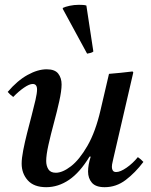

<svg xmlns="http://www.w3.org/2000/svg" viewBox="-20 -766 626 798"><path d="M398 -309 433 -459Q457 -461 482 -463.5Q507 -466 531 -469L534 -465L452 -111Q451 -104 448 -93Q445 -82 445 -72Q445 -63 449 -57Q453 -51 463 -51Q480 -51 506 -69Q532 -87 553 -113Q566 -104 576 -93Q542 -48 502.5 -18Q463 12 415 12Q378 12 362 -6.5Q346 -25 346 -53Q346 -81 357 -115H352Q312 -49 267 -18.5Q222 12 172 12Q121 12 95.5 -16.5Q70 -45 70 -86Q70 -108 76.5 -141.5Q83 -175 92.5 -212.5Q102 -250 111.5 -286Q121 -322 127.5 -350.5Q134 -379 134 -394Q134 -417 116 -417Q102 -417 79.5 -401.5Q57 -386 35 -363Q28 -368 22.5 -373Q17 -378 12 -384Q52 -431 94.5 -454.5Q137 -478 174 -478Q208 -478 222 -460Q236 -442 236 -415Q236 -389 226.5 -346Q217 -303 204 -255Q191 -207 181.5 -164.5Q172 -122 172 -97Q172 -77 181 -62.5Q190 -48 212 -48Q240 -48 275 -75Q310 -102 343.5 -160Q377 -218 398 -309ZM241 -729V-733Q251 -738 269.5 -742Q288 -746 308 -746Q316 -746 324.5 -745.5Q333 -745 339 -743L368 -552Q364 -548 356 -546Q348 -544 342 -543Z"/></svg>

Font: Tiro Devanagari Sanskrit
Style: Italic
Weight: 400
Italic angle: -11°
Designer: Devanagari: John Hudson & Fiona Ross, assisted by Paul Hanslow. Latin: John Hudson with Paul Hanslow, assisted by Kaja S
Foundry: Tiro Typeworks Ltd.
Version: Version 1.52